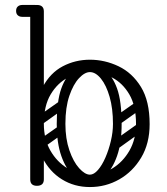

<svg xmlns="http://www.w3.org/2000/svg" viewBox="-20 -746 674 775"><path d="M343 9Q280 9 230 -22Q180 -53 151 -110Q122 -167 122 -245Q122 -338 152.5 -395Q183 -452 233.5 -478.5Q284 -505 343 -505Q403 -505 458.5 -478.5Q514 -452 549 -395Q584 -338 584 -245Q584 -167 550 -110Q516 -53 461.5 -22Q407 9 343 9ZM343 -41Q392 -41 434 -66.5Q476 -92 502.5 -138Q529 -184 529 -246Q529 -319 502 -365Q475 -411 432.5 -433Q390 -455 343 -455Q297 -455 254.5 -433Q212 -411 184.5 -365Q157 -319 157 -246Q157 -184 183.5 -138Q210 -92 252.5 -66.5Q295 -41 343 -41ZM129 4Q102 4 102 -22V-700Q102 -726 129 -726Q157 -726 157 -700V-22Q157 4 129 4ZM155 -702Q153 -689 146 -685Q142 -678 121 -678H70Q58 -678 51 -685Q45 -691 45 -702Q45 -713 51 -719Q58 -726 70 -726H121Q132 -726 138 -724.5Q144 -723 145 -721Q149 -717 152 -712Q155 -707 155 -702ZM430 -150Q420 -165 434 -174L534 -245Q548 -256 558 -241Q568 -227 555 -217L455 -145Q450 -141 442.5 -142Q435 -143 430 -150ZM446 -255Q437 -269 450 -279L527 -333Q542 -343 551 -329Q562 -314 548 -305L471 -250Q466 -246 458.5 -247Q451 -248 446 -255ZM133 -157Q123 -172 137 -181L214 -235Q229 -245 238 -231Q249 -216 235 -207L158 -152Q152 -148 145 -149Q138 -150 133 -157ZM133 -255Q123 -270 137 -279L214 -333Q229 -343 238 -329Q249 -314 235 -305L158 -250Q152 -246 145 -247Q138 -248 133 -255ZM340 -7Q306 -9 276 -36.5Q246 -64 227.5 -116.5Q209 -169 209 -245Q209 -338 227.5 -389Q246 -440 276 -460.5Q306 -481 340 -481L343 -455Q322 -455 299 -430.5Q276 -406 260 -359.5Q244 -313 244 -246Q244 -186 260 -139.5Q276 -93 299.5 -67Q323 -41 343 -41ZM340 -7 343 -41Q359 -41 375.5 -60Q392 -79 405.5 -110Q419 -141 427.5 -177Q436 -213 436 -246Q436 -308 422.5 -355Q409 -402 387.5 -428.5Q366 -455 343 -455L340 -481Q374 -481 404 -460.5Q434 -440 452.5 -389Q471 -338 471 -245Q471 -169 452.5 -116.5Q434 -64 404 -36.5Q374 -9 340 -7Z"/></svg>

Font: Agu Display Uzo
Style: Regular
Weight: 400
Designer: Oluwaseun Badejo
Version: Version 1.103